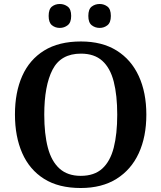

<svg xmlns="http://www.w3.org/2000/svg" viewBox="-20 -933 810 963"><path d="M385 10Q274 10 201 -36Q128 -82 91.5 -165Q55 -248 55 -359Q55 -470 91.5 -552Q128 -634 201.5 -679.5Q275 -725 386 -725Q492 -725 565 -679.5Q638 -634 676 -551.5Q714 -469 714 -358Q714 -247 676 -164.5Q638 -82 564.5 -36Q491 10 385 10ZM385 -51Q453 -51 493 -87.5Q533 -124 550.5 -192.5Q568 -261 568 -358Q568 -455 550.5 -523.5Q533 -592 493 -628Q453 -664 386 -664Q285 -664 243.5 -583.5Q202 -503 202 -358Q202 -261 220 -192.5Q238 -124 278.5 -87.5Q319 -51 385 -51ZM480 -793Q457 -793 440 -806.5Q423 -820 423 -853Q423 -887 440 -900Q457 -913 480 -913Q502 -913 519 -900Q536 -887 536 -853Q536 -820 519 -806.5Q502 -793 480 -793ZM280 -793Q257 -793 240.5 -806.5Q224 -820 224 -853Q224 -887 240.5 -900Q257 -913 280 -913Q302 -913 319.5 -900Q337 -887 337 -853Q337 -820 319.5 -806.5Q302 -793 280 -793Z"/></svg>

Font: Noto Serif Armenian SemiBold
Style: Regular
Weight: 600
Version: Version 2.007